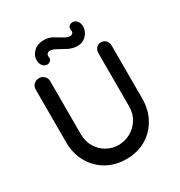

<svg xmlns="http://www.w3.org/2000/svg" viewBox="-206 -1042 1120 1192"><g transform="rotate(-30 354.0 -446.0)"><path d="M578 -701Q600 -701 613 -686.5Q626 -672 626 -650V-271Q626 -191 591 -128Q556 -65 495 -29.5Q434 6 354 6Q275 6 213.5 -29.5Q152 -65 116.5 -128Q81 -191 81 -271V-650Q81 -672 96 -686.5Q111 -701 135 -701Q154 -701 169.5 -686.5Q185 -672 185 -650V-271Q185 -218 208.5 -178.5Q232 -139 271 -116.5Q310 -94 354 -94Q402 -94 442 -116.5Q482 -139 506.5 -178.5Q531 -218 531 -271V-650Q531 -672 543.5 -686.5Q556 -701 578 -701ZM221 -748Q202 -748 189 -764.5Q176 -781 177 -810Q179 -842 206 -866.5Q233 -891 280 -891Q311 -891 338.5 -875.5Q366 -860 390 -845Q414 -830 432 -830Q444 -830 451 -837.5Q458 -845 456 -857Q451 -876 461.5 -887Q472 -898 487 -898Q507 -898 520 -881.5Q533 -865 532 -838Q531 -819 520.5 -800Q510 -781 490.5 -767.5Q471 -754 441 -754Q409 -754 378.5 -769.5Q348 -785 322 -800Q296 -815 278 -815Q267 -815 259 -808Q251 -801 252 -788Q257 -770 246.5 -759Q236 -748 221 -748Z"/></g></svg>

Font: Quicksand SemiBold
Style: Regular
Weight: 600
Designer: Andrew Paglinawan
Foundry: Andrew Paglinawan
Version: Version 3.006